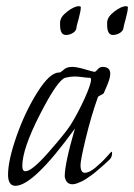

<svg xmlns="http://www.w3.org/2000/svg" viewBox="-20 -597 433 620"><path d="M332 -80Q331 -79 323 -71.5Q315 -64 310 -60Q305 -56 295.5 -47.5Q286 -39 279 -34Q272 -29 262 -22Q252 -15 244.5 -11.5Q237 -8 229 -5Q221 -2 214 -2Q193 -2 189 -27Q189 -69 222 -182Q88 3 30 3Q6 3 6 -33Q6 -79 33.5 -157.5Q61 -236 101 -299.5Q141 -363 171 -363H174L185 -371Q194 -381 213 -381Q228 -381 255 -373Q282 -365 285 -365Q289 -365 295.5 -373Q302 -381 311 -381Q336 -381 336 -359Q336 -350 332.5 -339Q329 -328 322.5 -313.5Q316 -299 315 -296Q314 -294 305.5 -290Q297 -286 296 -283Q274 -221 257 -150.5Q240 -80 240 -64Q240 -39 254 -39Q268 -39 288.5 -56Q309 -73 324 -90Q339 -107 340 -107Q342 -107 342 -103Q342 -88 332 -80ZM266 -346Q260 -346 245.5 -348Q231 -350 221 -350Q207 -350 191 -346Q166 -339 109 -227.5Q52 -116 52 -61Q52 -44 62 -44Q83 -44 136.5 -105Q190 -166 207 -192Q232 -232 253 -278.5Q274 -325 274 -340Q274 -346 269 -346ZM379 -509Q379 -502 373.5 -496Q368 -490 360 -487Q352 -484 345 -484Q326 -484 326 -516Q326 -520 326 -525Q327 -543 349.5 -560Q372 -577 387 -577Q392 -577 393 -574Q393 -562 386 -536.5Q379 -511 379 -509ZM227 -509Q227 -498 216 -491Q205 -484 193 -484Q174 -484 174 -516Q174 -520 174 -525Q175 -543 197.5 -560Q220 -577 235 -577Q240 -577 241 -574Q241 -562 234 -536.5Q227 -511 227 -509Z"/></svg>

Font: Bilbo Swash Caps
Style: Regular
Weight: 400
Designer: Robert E. Leuschke
Foundry: Robert E. Leuschke
Version: Version 1.002